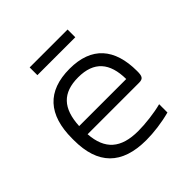

<svg xmlns="http://www.w3.org/2000/svg" viewBox="-174 -796 949 949"><g transform="rotate(-45 300.0 -322.0)"><path d="M531 -265C531 -422 456 -509 303 -509C146 -509 68 -422 68 -256V-244C68 -77 150 9 322 9C374 9 437 1 492 -14V-72C444 -59 374 -51 326 -51C204 -51 145 -104 137 -217H497C526 -217 531 -230 531 -265ZM136 -275C142 -393 194 -449 303 -449C413 -449 464 -389 465 -275ZM168 -599H433V-653H168Z"/></g></svg>

Font: LT Wave Mono Light
Style: Regular
Weight: 300
Designer: Daniel Lyons
Version: Version 2.5 (Glyphs App)